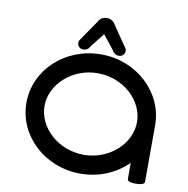

<svg xmlns="http://www.w3.org/2000/svg" viewBox="-84 -845 908 928"><g transform="rotate(10 370.0 -380.5)"><path d="M685.8 -292.6C685.8 -454.3 545.6 -585.2 370 -585.2C194.4 -585.2 54.2 -454.3 54.2 -292.6C54.2 -130.9 194.4 0 370 0C461.3 0 543.2 -35.5 601.2 -93.6L601.2 -14.5C601.2 -0.2 625.6 1.3 641.4 1.3C658.4 1.3 685.2 -0.6 685.2 -15.2ZM370 -492.7C495.8 -492.7 597 -398.4 597 -292.6C597 -186.8 495.8 -92.5 370 -92.5C244.2 -92.5 143 -186.8 143 -292.6C143 -398.4 244.2 -492.7 370 -492.7ZM326.8 -740.2C320 -730.5 254.2 -634.5 254.2 -634.5L252.6 -632.2L251.8 -629.5C249.1 -620.1 250.9 -609 258.9 -601.3C264.4 -596 271.9 -593.3 279.4 -593.3C295.1 -593.3 307.6 -602.8 313.6 -616.3L366.9 -683.8L420.3 -616.3C425.2 -605.3 437.6 -593.3 454.5 -593.3C462.3 -593.3 470.2 -596.3 475.7 -602.1C483.1 -609.8 484.6 -620.4 482.1 -629.5L481.3 -632.2L479.7 -634.5C479.7 -634.5 415.6 -727.9 407.1 -740.2C399.8 -754.2 384 -763.3 366.9 -763.3C350.9 -763.3 335.3 -756.5 326.8 -740.2Z"/></g></svg>

Font: Hi.
Style: Bold
Weight: 400
Designer: Mew Too, Robert Jablonski
Foundry: Cannot Into Space Fonts
Version: Version 1.996